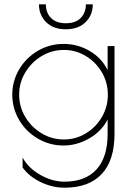

<svg xmlns="http://www.w3.org/2000/svg" viewBox="-20 -664 615 892"><path d="M85 114V68Q111 116 166.5 148Q222 180 280 180Q376 180 428 123.5Q480 67 480 -42V-109Q453 -55 395.5 -21.5Q338 12 275 12Q211 12 156 -20Q101 -52 69 -106.5Q37 -161 37 -224Q37 -287 69 -341.5Q101 -396 156 -428Q211 -460 275 -460Q341 -460 397 -427Q453 -394 480 -338V-450H512V-42Q512 81 452.5 144.5Q393 208 280 208Q223 208 169 182Q115 156 85 114ZM481 -224Q481 -280 453.5 -327.5Q426 -375 379 -403.5Q332 -432 277 -432Q221 -432 173.5 -403.5Q126 -375 97.5 -327.5Q69 -280 69 -224Q69 -168 97.5 -120.5Q126 -73 173.5 -44.5Q221 -16 277 -16Q332 -16 379 -44.5Q426 -73 453.5 -120.5Q481 -168 481 -224ZM161 -644H193Q193 -605 217 -580.5Q241 -556 286 -556Q331 -556 355 -580.5Q379 -605 379 -644H411Q411 -594 377.5 -561Q344 -528 286 -528Q228 -528 194.5 -561Q161 -594 161 -644Z"/></svg>

Font: Poiret One
Style: Regular
Weight: 400
Designer: Denis Masharov (denis.masharov@gmail.com), Cyreal (Charset Expansion)
Foundry: Denis Masharov
Version: Version 1.101